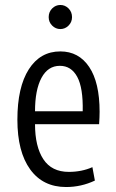

<svg xmlns="http://www.w3.org/2000/svg" viewBox="-20 -742 469 773"><path d="M246 11Q153 11 101.5 -60Q50 -131 50 -260Q50 -391 96 -463Q142 -535 223 -535Q297 -535 339 -472.5Q381 -410 381 -292Q381 -282 380.5 -269Q380 -256 379 -242H121Q121 -152 154.5 -101Q188 -50 257 -50Q309 -50 352 -69L362 -15Q307 11 246 11ZM121 -294H313Q315 -388 291 -432.5Q267 -477 221 -477Q173 -477 147 -428.5Q121 -380 121 -294ZM223 -625Q204 -625 190 -639Q176 -653 176 -673Q176 -694 190 -708Q204 -722 223 -722Q242 -722 256 -708Q270 -694 270 -673Q270 -653 256 -639Q242 -625 223 -625Z"/></svg>

Font: Ubuntu Sans Condensed
Style: Regular
Weight: 400
Width: 3
Designer: Dalton Maag Ltd
Foundry: Dalton Maag Ltd
Version: Version 1.006; ttfautohint (v1.8.4.7-5d5b)